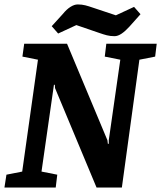

<svg xmlns="http://www.w3.org/2000/svg" viewBox="-36 -845 726 865"><path d="M197 -727 247 -782Q264 -803 281.5 -814Q299 -825 314 -825Q333 -825 348.5 -821Q364 -817 381 -811L486 -776L568 -814L597 -781L547 -725Q529 -705 512 -693.5Q495 -682 480 -682Q461 -682 445.5 -686Q430 -690 413 -696L308 -732L226 -694ZM-7 -58 64 -72 135 -576 65 -590 73 -648H266L448 -213L450 -197H454V-213L506 -576L436 -590L443 -648H670L663 -590L592 -576L513 0H399L212 -448L211 -463H207L151 -72L222 -58L215 0H-16Z"/></svg>

Font: Faustina VF Beta
Style: Italic
Weight: 400
Italic angle: -8°
Designer: Alfonso Garcia
Foundry: Omnibus-Type
Version: Version 1.006